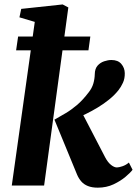

<svg xmlns="http://www.w3.org/2000/svg" viewBox="-20 -835 616 864"><path d="M33 0 136.5 -736.5 67.5 -757 75.5 -795 262 -815 287.5 -801.5 178.5 0ZM420 9.5Q394 9.5 375.8 2.2Q357.5 -5 345.8 -18.5Q334 -32 326.5 -50L225 -296.5Q251.5 -311.5 276 -326Q300.5 -340.5 326.2 -362.2Q352 -384 379.5 -420Q394 -438.5 400 -459Q406 -479.5 406.5 -501.5Q407 -526 419.2 -539.8Q431.5 -553.5 448.8 -559.2Q466 -565 481.5 -565Q511 -565 526 -547.2Q541 -529.5 541.5 -506Q542 -481.5 533.2 -462.5Q524.5 -443.5 513 -429Q496 -407.5 471.8 -387.8Q447.5 -368 420.2 -351.5Q393 -335 366.2 -322Q339.5 -309 317 -300L337.5 -350L453.5 -126.5Q465.5 -104 479.8 -92.8Q494 -81.5 506 -81.5Q515 -81.5 530.8 -86.8Q546.5 -92 560 -103.5L576.5 -71Q567.5 -58.5 545 -39.5Q522.5 -20.5 490.8 -5.5Q459 9.5 420 9.5ZM61.5 -670.5H386.5L378 -608.5H52.5Z"/></svg>

Font: Merriweather 24pt ExtraBold
Style: Italic
Weight: 800
Italic angle: -7.8°
Version: Version 2.101